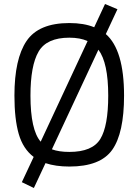

<svg xmlns="http://www.w3.org/2000/svg" viewBox="-20 -821 691 958"><path d="M326 10Q258 10 207 -7L149 117L89 88L148 -38Q95 -78 73.5 -152.5Q52 -227 52 -344Q52 -527 112.5 -616.5Q173 -706 326 -706Q399 -706 450 -685L504 -801L566 -775L508 -651Q599 -572 599 -344Q599 -157 540 -73.5Q481 10 326 10ZM132 -344Q132 -173 183 -114L417 -616Q380 -633 326 -633Q213 -633 172.5 -563.5Q132 -494 132 -344ZM326 -63Q441 -63 480.5 -127.5Q520 -192 520 -344Q520 -508 471 -573L239 -76Q274 -63 326 -63Z"/></svg>

Font: TypoPRO Titillium Text
Style: 400 wt
Weight: 400
Designer: Accademia di Belle Arti di Urbino and others
Foundry: Accademia di Belle Arti di Urbino and others.
Version: Version 25.000